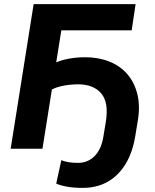

<svg xmlns="http://www.w3.org/2000/svg" viewBox="-20 -725 758 936"><path d="M383 191Q342 191 309.5 185.5Q277 180 254 170L279 56Q296 63 316.5 66Q337 69 360 69Q408 69 441 36Q474 3 484 -59L496 -132Q511 -225 473.5 -269.5Q436 -314 360 -314Q340 -314 318 -311.5Q296 -309 274.5 -304Q253 -299 233 -289L187 0H32L144 -705H641L622 -577H279L254 -421Q272 -429 294.5 -434.5Q317 -440 342.5 -443Q368 -446 394 -446Q459 -446 511.5 -425.5Q564 -405 599 -365.5Q634 -326 649 -268.5Q664 -211 652 -138L640 -65Q627 17 592.5 74Q558 131 505 161Q452 191 383 191Z"/></svg>

Font: Nunito Sans 12pt ExtraBold
Style: Italic
Weight: 800
Italic angle: -9°
Designer: Vernon Adams
Foundry: Vernon Adams
Version: Version 3.101;gftools[0.9.27]